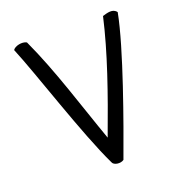

<svg xmlns="http://www.w3.org/2000/svg" viewBox="-117 -721 771 825"><g transform="rotate(-20 268.5 -308.0)"><path d="M31 -605C83 -481 184 -164 259 -9C264 6 295 11 311 -1C364 -144 476 -453 505 -606C489 -628 461 -618 440 -612C405 -458 347 -293 280 -114C222 -276 167 -460 94 -617C75 -628 40 -620 31 -605Z"/></g></svg>

Font: Comica
Style: Rg
Weight: 400
Designer: Jasper
Foundry: KineticPlasma Fonts/Cannot Into Space Fonts
Version: Version 0.89